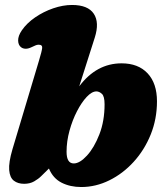

<svg xmlns="http://www.w3.org/2000/svg" viewBox="-20 -740 660 773"><path d="M137 -496Q148.5 -534 149.8 -547Q151 -560 135.5 -560Q129 -560 122.8 -557.2Q116.5 -554.5 107 -550Q93.5 -543.5 83.2 -543.8Q73 -544 66 -549Q53.5 -557.5 53 -576.5Q52.5 -595.5 68 -618Q88 -647 121.5 -670Q155 -693 194.2 -706.5Q233.5 -720 270 -720Q334 -720 357.5 -684.8Q381 -649.5 361.5 -588.5L299 -392.5Q368.5 -485 469.5 -485Q536.5 -485 574.2 -444.8Q612 -404.5 612 -332Q612 -261 586.8 -198.5Q561.5 -136 518.2 -88.5Q475 -41 420.2 -14Q365.5 13 307 13Q262.5 13 228 -4.5Q193.5 -22 177 -61.5L146 -31Q134.5 -19.5 117.5 -9.8Q100.5 0 77 0Q52 0 35.8 -12.5Q19.5 -25 17 -55.2Q14.5 -85.5 30 -138.5ZM368 -372Q350 -372 329.2 -350Q308.5 -328 290 -292.2Q271.5 -256.5 259.8 -213.8Q248 -171 248 -129Q248 -82 277 -82Q301 -82 330 -113.5Q359 -145 380 -198.8Q401 -252.5 401 -320Q401 -352.5 390.2 -362.2Q379.5 -372 368 -372Z"/></svg>

Font: Fraunces 9pt S100 Black
Style: Italic
Weight: 900
Italic angle: -16°
Version: Version 1.000; ttfautohint (v1.8.3)